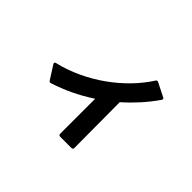

<svg xmlns="http://www.w3.org/2000/svg" viewBox="-135 -941 1270 1270"><g transform="rotate(45 500.0 -306.0)"><path d="M523 52Q509 52 509 38V-289Q440 -244 369.5 -210.5Q299 -177 229 -155Q227 -154 223 -154Q216 -154 211 -162L152 -255Q149 -260 149 -263Q149 -271 159 -273Q243 -293 323.5 -330.5Q404 -368 475 -418.5Q546 -469 605 -529.5Q664 -590 706 -656Q712 -668 725 -662L820 -614Q828 -611 828 -604Q828 -600 825 -595Q784 -536 737.5 -484.5Q691 -433 640 -388L642 38Q642 52 628 52Z"/></g></svg>

Font: LINE Seed JP_TTF Bold
Style: Regular
Weight: 700
Designer: LINE & Fontrix & Fontworks
Version: Version 1.009